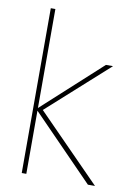

<svg xmlns="http://www.w3.org/2000/svg" viewBox="-83 -773 574 826"><g transform="rotate(10 204.5 -360.0)"><path d="M360 0 85 -282 347 -521H378L110 -280V-286L391 0ZM71 0V-720H91V0Z"/></g></svg>

Font: DM Sans 10pt Thin
Style: Regular
Weight: 250
Version: Version 4.004;gftools[0.9.30]